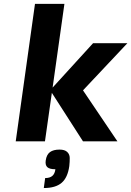

<svg xmlns="http://www.w3.org/2000/svg" viewBox="-20 -720 669 978"><path d="M307.1 -700.2H308.1L248 -273.9L454.1 -500H628.9L402.8 -259.8L578.1 0H402.8L244.1 -247.1L209 0H60.1L158.2 -700.2ZM283.2 42Q309.6 42 322.3 54Q335 65.9 335.2 84.7Q335.4 103.5 333 126Q324.7 185.1 293.7 211.4Q262.7 237.8 203.1 237.8L210 187Q233.9 187 246.6 176Q259.3 165 262.2 142.1Q232.9 142.1 221.2 131.6Q209.5 121.1 212.9 97.2Q217.3 67.4 234.6 54.7Q252 42 283.2 42Z"/></svg>

Font: Fivo Sans Modern
Style: Italic
Weight: 700
Designer: Alexander Slobzheninov
Foundry: Alexander Slobzheninov
Version: 1.0